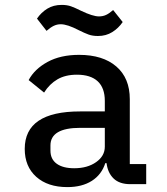

<svg xmlns="http://www.w3.org/2000/svg" viewBox="-20 -752 680 784"><path d="M415 -86H410Q395 -39 355 -13.5Q315 12 255 12Q175 12 128 -30Q81 -72 81 -144Q81 -297 307 -297H408V-340Q408 -393 379 -420Q350 -447 294 -447Q247 -447 214.5 -428Q182 -409 160 -374L97 -425Q121 -470 174 -499Q227 -528 303 -528Q400 -528 455 -480.5Q510 -433 510 -347V-82H577V0H512Q468 0 444 -23Q420 -46 415 -86ZM283 -65Q337 -65 372.5 -90Q408 -115 408 -153V-230H308Q186 -230 186 -158V-137Q186 -102 211.5 -83.5Q237 -65 283 -65ZM301 -629Q255 -653 228 -653Q213 -653 199.5 -646.5Q186 -640 170 -626L131 -676Q148 -701 173 -716.5Q198 -732 232 -732Q254 -732 270.5 -726Q287 -720 311 -708Q359 -685 384 -685Q400 -685 413 -691Q426 -697 442 -711L481 -662Q464 -637 438.5 -621Q413 -605 380 -605Q358 -605 341.5 -611Q325 -617 301 -629Z"/></svg>

Font: Writer Medium
Style: Regular
Weight: 500
Monospace: yes
Designer: Mike Abbink, Paul van der Laan, Pieter van Rosmalen
Foundry: Bold Monday
Version: Version 2.001 2020